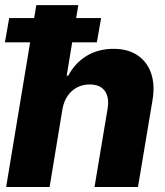

<svg xmlns="http://www.w3.org/2000/svg" viewBox="-29 -748 659 768"><path d="M220.7 -311 169.4 0H-4.4L116.2 -727.5H284.2L237.8 -445.3H244.1Q270.5 -495.6 317.1 -524.2Q363.8 -552.7 425.3 -552.7Q482.4 -552.7 520.8 -527.1Q559.1 -501.5 575.2 -455.6Q591.3 -409.7 581.1 -347.7L522.9 0H349.1L401.4 -313.5Q408.7 -358.9 390.1 -384.5Q371.6 -410.2 329.6 -410.2Q302.2 -410.2 279.5 -398.4Q256.8 -386.7 241.5 -364.5Q226.1 -342.3 220.7 -311ZM-9.3 -578.6 7.8 -675.8H375.5L358.4 -578.6Z"/></svg>

Font: Inter Tight ExtraBold
Style: Italic
Weight: 800
Italic angle: -9.39999°
Designer: Rasmus Andersson
Foundry: rsms
Version: Version 3.004